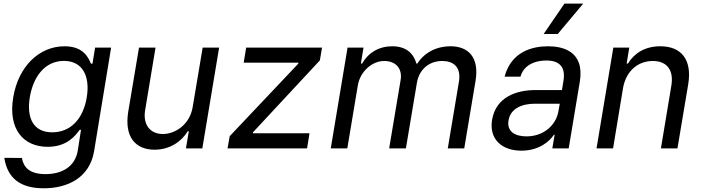

<svg xmlns="http://www.w3.org/2000/svg" viewBox="-20 -803 3807 1039"><path d="M216.6 215.9C350.9 215.9 465.9 155.2 489.3 14.9L581.3 -545.5H494.7L480.5 -458.5H472.3C458.8 -488.3 434.3 -552.6 329.2 -552.6C192.8 -552.6 79.5 -444.6 51.5 -275.9C23.1 -104 106.2 -8.5 238.3 -8.5C343 -8.5 388.1 -69.2 411.2 -100.5H418.3L401.3 9.2C387.4 100.1 314.3 139.2 226.2 139.2C138.1 139.2 107.2 100.9 98.4 51.8L3.2 51.1C21 165.5 94.5 215.9 216.6 215.9ZM141.3 -276.6C159.4 -386 221.6 -473.4 326 -473.4C425.8 -473.4 468.4 -392.8 449.6 -276.6C430 -158 361.2 -87 262.4 -87C158.7 -87 123.2 -166.9 141.3 -276.6Z M1022.7 -223.7C1006 -123.9 923.3 -77.8 861.5 -77.8C793 -77.8 752.5 -127.8 765.3 -206.3L821.7 -545.5H732.2L674 -198.9C651.6 -60.7 713.8 7.1 816.8 7.1C899.1 7.1 962 -36.9 996.1 -93H1001.8L986.2 0H1074.9L1165.8 -545.5H1076.7Z M1211.3 0H1641.7L1654.8 -81.7H1348L1349.4 -87.4L1710.9 -476.2L1722.7 -545.5H1312.1L1298.7 -463.8H1595.2L1593.8 -458.1L1223 -66.1Z M1769.9 0H1859.4L1916.2 -339.8C1928.6 -417.6 1995 -473 2058.9 -473C2121.8 -473 2158 -432.5 2148.1 -370.7L2085.9 0H2176.5L2235.8 -353.3C2246.8 -423.3 2298.3 -473 2373.2 -473C2431.8 -473 2476.2 -442.1 2463.8 -362.6L2403.1 0H2492.2L2553.3 -365.1C2574.6 -492.2 2514.9 -552.6 2418 -552.6C2339.5 -552.6 2275.2 -516.7 2238.6 -459.2H2233C2217 -518.1 2173.7 -552.6 2102.3 -552.6C2031.2 -552.6 1972.7 -518.1 1940 -459.2H1932.9L1947.1 -545.5H1860.8Z M2801.5 12.4C2895.6 12.4 2953.8 -37.3 2977.3 -73.9H2981.5L2968.8 0H3057.5L3117.5 -360.1C3145.6 -529.8 3019.5 -552.6 2945.7 -552.6C2859.4 -552.6 2746.1 -522.7 2710.6 -388.1H2796.5C2811.1 -441.1 2860.4 -475.5 2937.9 -475.5C3012.4 -475.5 3040.1 -434.7 3029.5 -368.3L3021 -315.7H2878.2C2776.3 -315.7 2664.1 -279.5 2642.8 -154.5C2625.7 -47.9 2697.8 12.4 2801.5 12.4ZM2731.9 -151.3C2741.5 -213.4 2801.1 -241.8 2874.6 -241.8H3009.2L3001.1 -197.1C2988.3 -128.9 2925.4 -65 2828.8 -65C2763.5 -65 2721.9 -94.5 2731.9 -151.3ZM2921.9 -619H2998.2L3136 -783.4H3034.4Z M3351.6 -327.1C3368.3 -420.1 3433.2 -473 3512.8 -473C3589.5 -473 3627.1 -422.9 3612.9 -339.1L3556.5 0H3646L3704.2 -346.6C3726.9 -484.7 3663 -552.6 3553.3 -552.6C3470.9 -552.6 3412.3 -515.3 3378.2 -459.2H3371.1L3385.3 -545.5H3299L3208.1 0H3297.6Z"/></svg>

Font: Margiela Sans Text
Style: Italic
Weight: 400
Italic angle: -9.39999°
Designer: Stefan Endress, Andreas Faust
Version: Version 1.100;FEAKit 1.0